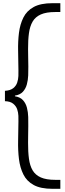

<svg xmlns="http://www.w3.org/2000/svg" viewBox="-20 -982 410 1205"><path d="M309.5 203Q235 203 191.4 179.1Q147.8 155.2 126.8 112.9Q105.7 70.7 99 16.6Q92.3 -37.5 93.7 -98.4Q95 -159.3 95.7 -220.2Q96.2 -234.2 95.4 -255Q94.7 -275.8 87.8 -296.2Q80.8 -316.5 62.7 -331.2Q44.5 -346 11 -347V-412Q44.5 -414 62.7 -428.3Q80.8 -442.7 87.8 -463.4Q94.7 -484.2 95.4 -504.9Q96.2 -525.7 95.7 -539.7Q95 -600.5 93.7 -661.4Q92.3 -722.3 99 -776Q105.7 -829.7 126.8 -871.9Q147.8 -914.2 191.4 -938.1Q235 -962 309.5 -962H358.7V-906.5H326.8Q270.5 -906.5 236.3 -891.4Q202.2 -876.3 184.8 -846.7Q167.5 -817 161.7 -773.8Q155.8 -730.7 156.2 -673.7Q156.3 -638.7 157 -613.7Q157.7 -588.7 157.8 -564.5Q158.2 -538.5 157 -508.9Q155.8 -479.3 148.5 -452.3Q141.2 -425.3 123.7 -406.2Q106.2 -387 73.8 -382V-377.8Q106.8 -372.7 124.4 -353.1Q142 -333.5 149.1 -305.8Q156.2 -278.2 157.1 -247.6Q158 -217 157.5 -190.7Q157.3 -168.2 156.8 -143.8Q156.3 -119.5 156.2 -86.3Q155.8 -29.3 161.7 14.3Q167.5 57.8 184.8 87.2Q202.2 116.5 236.3 131.6Q270.5 146.7 326.8 146.7H358.7V203Z"/></svg>

Font: Matangi Light
Style: Regular
Weight: 300
Designer: Prashant Pant
Foundry: The Graphic Ant
Version: Version 3.002